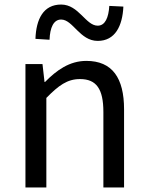

<svg xmlns="http://www.w3.org/2000/svg" viewBox="-20 -825 650 845"><path d="M92 0H184V-394C238 -449 276 -477 332 -477C404 -477 435 -434 435 -332V0H526V-344C526 -482 474 -557 360 -557C286 -557 229 -516 178 -464H176L167 -543H92ZM410 -645C487 -645 519 -711 523 -796L461 -799C458 -748 443 -712 410 -712C357 -712 327 -805 249 -805C171 -805 139 -741 136 -654L198 -650C200 -704 216 -739 249 -739C301 -739 331 -645 410 -645Z"/></svg>

Font: Noto Sans HK
Style: Regular
Weight: 400
Designer: Ryoko NISHIZUKA 西塚涼子 (kana, bopomofo & ideographs); Paul D. Hunt (Latin, Greek & Cyrillic); Sandoll Communications 산돌커뮤니
Foundry: Adobe
Version: Version 2.004;hotconv 1.0.118;makeotfexe 2.5.65603